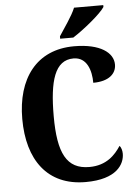

<svg xmlns="http://www.w3.org/2000/svg" viewBox="-62 -977 731 1034"><g transform="rotate(-5 304.0 -460.5)"><path d="M289 -784V-771H360C420 -809 514 -886 536 -921V-931H378C360 -886 315 -825 289 -784ZM359 10C528 10 571 -69 571 -125C571 -141 566 -160 557 -168C527 -122 479 -69 386 -69C263 -69 218 -158 218 -358C218 -549 250 -659 351 -659C424 -659 446 -585 446 -519C530 -519 571 -557 571 -607C571 -671 501 -724 360 -724C155 -724 48 -575 48 -358C48 -137 152 10 359 10Z"/></g></svg>

Font: Noto Serif Khmer Condensed ExtraBold
Style: Regular
Weight: 800
Width: 3
Designer: Danh Hong and the Monotype Design Team
Foundry: Monotype Imaging Inc.
Version: Version 2.004